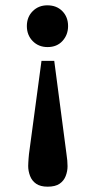

<svg xmlns="http://www.w3.org/2000/svg" viewBox="-20 -502 357 722"><path d="M159 200Q132 200 116 189Q100 178 93 159.5Q86 141 86 122Q86 116 86.5 109Q87 102 87.5 93.5Q88 85 89 77L136 -273H184L230 77Q232 90 233 101.5Q234 113 234 123Q234 142 227 160Q220 178 204 189Q188 200 159 200ZM159 -325Q125 -325 103 -347.5Q81 -370 81 -404Q81 -438 103 -460Q125 -482 158 -482Q193 -482 214.5 -460Q236 -438 236 -404Q236 -371 215 -348Q194 -325 159 -325Z"/></svg>

Font: Frank Ruhl Libre SemiBold
Style: Regular
Weight: 600
Designer: Yanek Iontef
Foundry: Fontef
Version: Version 6.003;gftools[0.9.30]